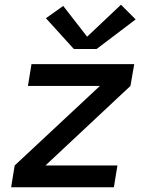

<svg xmlns="http://www.w3.org/2000/svg" viewBox="-20 -791 640 811"><path d="M27 0 42 -92 402 -428H98L113 -520H547L531 -428L172 -92H476L461 0ZM388 -584H292L174 -714L247 -766L348 -636L491 -771L553 -709Z"/></svg>

Font: Iosevka SS04 Semibold Extended
Style: Italic
Weight: 600
Width: 7
Italic angle: -9°
Monospace: yes
Designer: Belleve Invis
Foundry: Belleve Invis
Version: Version 19.0.0; ttfautohint (v1.8.4)